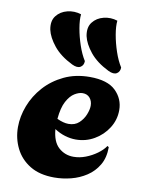

<svg xmlns="http://www.w3.org/2000/svg" viewBox="-90 -869 701 938"><g transform="rotate(10 260.5 -400.0)"><path d="M245 7Q172 7 124 -22.5Q76 -52 52 -100.5Q28 -149 28 -205Q28 -258 48.5 -311.5Q69 -365 108.5 -409Q148 -453 204.5 -480Q261 -507 332 -507Q420 -507 460.5 -467.5Q501 -428 501 -372Q501 -324 475.5 -283.5Q450 -243 408 -218.5Q366 -194 316 -194Q290 -194 263 -202Q236 -210 210 -227Q215 -165 246 -137Q277 -109 320 -109Q350 -109 380 -120.5Q410 -132 435.5 -150.5Q461 -169 475 -190L482 -185Q482 -133 460.5 -96.5Q439 -60 404 -37Q369 -14 327.5 -3.5Q286 7 245 7ZM268 -263Q300 -263 320 -281.5Q340 -300 350 -325Q360 -350 360 -369Q360 -392 347 -407.5Q334 -423 311 -423Q293 -423 271.5 -410Q250 -397 233 -365.5Q216 -334 211 -278Q243 -263 268 -263ZM416 -552Q355 -582 322 -623Q289 -664 281 -701Q273 -743 293 -769Q313 -795 347.5 -803.5Q382 -812 416 -801Q413 -773 420 -732.5Q427 -692 441 -650.5Q455 -609 474 -579Q474 -558 458.5 -548.5Q443 -539 416 -552ZM236 -552Q175 -582 142 -623Q109 -664 101 -701Q93 -743 113 -769Q133 -795 167.5 -803.5Q202 -812 236 -801Q233 -773 240 -732.5Q247 -692 261 -650.5Q275 -609 294 -579Q294 -558 278.5 -548.5Q263 -539 236 -552Z"/></g></svg>

Font: Agbalumo
Style: Regular
Weight: 400
Designer: Raphael Alegbeleye
Foundry: Sorkin Type Co.
Version: Version 1.000; ttfautohint (v1.8.4)